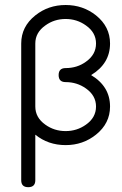

<svg xmlns="http://www.w3.org/2000/svg" viewBox="-20 -591 496 782"><path d="M428.2 -157.2Q428.2 -88.4 371.1 -42.7Q317.9 0 247.3 0Q176 0 123.8 -42.5V143.1Q123.8 171.4 95 171.4Q66.4 171.4 66.4 143.1V-413.8Q66.4 -482.4 123.8 -528.3Q176.8 -570.6 247.3 -570.6Q317.9 -570.6 371.1 -528.3Q428.2 -482.4 428.2 -413.8Q428.2 -331.8 351.1 -285.2Q428.2 -239 428.2 -157.2ZM371.1 -157.2Q371.1 -201.7 330.1 -230.7Q293.5 -256.6 247.3 -256.6Q218.8 -256.6 218.8 -285.2Q218.8 -313.7 247.3 -313.7Q294.7 -313.7 330.3 -339.8Q371.1 -368.7 371.1 -413.8Q371.1 -458.5 330.1 -487.3Q293.5 -513.7 247.3 -513.7Q200.9 -513.7 164.6 -487.3Q123.8 -458.5 123.8 -413.8V-157.2Q123.8 -112.1 164.6 -83.3Q200.9 -57.1 247.3 -57.1Q293.5 -57.1 330.1 -83.3Q371.1 -112.1 371.1 -157.2Z"/></svg>

Font: EnergyBar
Style: Regular
Weight: 400
Italic angle: -10°
Version: 1.0 2000-03-28